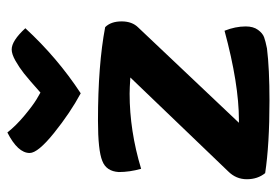

<svg xmlns="http://www.w3.org/2000/svg" viewBox="-138 -626 769 534"><g transform="rotate(-90 247.0 -358.5)"><path d="M380 -1Q324 6 234 6Q113 6 33 -6Q16 -27 16 -57Q16 -87 38 -109L299 -381Q269 -383 254 -383Q151 -383 45 -351Q36 -383 36 -413Q38 -448 67 -459Q96 -471 179 -471Q334 -471 439 -451Q455 -435 455 -405Q455 -376 438 -359L173 -79H180Q281 -79 429 -119Q441 -89 441 -60Q441 -39 431.5 -26Q422 -13 411 -9Q400 -5 380 -1ZM255 -519Q201 -548 145 -593Q89 -638 89 -661Q89 -694 146 -723Q165 -699 192.5 -676Q220 -653 238 -642L257 -631Q294 -664 310.5 -677Q327 -690 345.5 -700.5Q364 -711 377 -711Q401 -711 436 -673Q354 -584 255 -519Z"/></g></svg>

Font: Overlock Black
Style: Regular
Weight: 900
Designer: Dario Muhafara
Foundry: Dario Manuel Muhafara
Version: Version 1.002